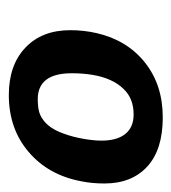

<svg xmlns="http://www.w3.org/2000/svg" viewBox="4 -736 396 444"><g transform="rotate(90 202.0 -514.0)"><path d="M199.7 -336.4Q130.4 -336.4 90.1 -374.8Q49.8 -413.1 49.8 -478.5Q49.8 -509.8 56.6 -539.6Q72.8 -609.9 124.5 -651.1Q176.3 -692.4 251.5 -692.4Q326.2 -692.4 365.2 -656.5Q404.3 -620.6 404.3 -557.6Q404.3 -528.8 399.4 -504.9Q385.3 -428.2 331.5 -382.3Q277.8 -336.4 199.7 -336.4ZM244.6 -625Q208 -625 186 -602.1Q173.3 -589.4 165 -570.8Q156.7 -552.2 153.1 -529.8Q149.4 -507.3 149.4 -481.9Q149.4 -403.3 209.5 -403.3Q233.9 -403.3 246.6 -409.4Q259.3 -415.5 269.5 -427.2Q280.8 -440.4 288.8 -462.6Q296.9 -484.9 301 -508.8Q305.2 -532.7 305.2 -550.8Q305.2 -586.4 289.8 -605.7Q274.4 -625 244.6 -625Z"/></g></svg>

Font: Arimo
Style: Italic
Weight: 400
Italic angle: -12°
Designer: Steve Matteson
Foundry: Monotype Imaging Inc.
Version: Version 1.33